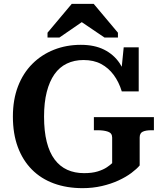

<svg xmlns="http://www.w3.org/2000/svg" viewBox="-20 -961 847 998"><path d="M706 -246V-101Q691 -83 663 -62Q635 -41 596 -23Q557 -5 509.5 6Q462 17 409 17Q327 17 260 -7.5Q193 -32 145.5 -80Q98 -128 72.5 -197Q47 -266 47 -355Q47 -443 73.5 -512Q100 -581 148 -629Q196 -677 260.5 -702.5Q325 -728 400 -728Q471 -728 521 -703Q571 -678 601.5 -633Q632 -588 645 -526L607 -555L623 -715H701V-486H613Q598 -535 571 -571.5Q544 -608 505.5 -628.5Q467 -649 414 -649Q366 -649 327.5 -630.5Q289 -612 263 -575Q237 -538 223 -483Q209 -428 209 -355Q209 -279 223 -223.5Q237 -168 264 -132Q291 -96 329.5 -78.5Q368 -61 417 -61Q459 -61 488 -70Q517 -79 535.5 -91.5Q554 -104 563 -113V-246Q563 -269 541.5 -276.5Q520 -284 488 -284H468V-352H780V-284H766Q738 -284 722 -276.5Q706 -269 706 -246ZM467 -941H353L227 -791V-766H289L443 -872L368 -871L523 -766H593V-791Z"/></svg>

Font: Roboto Serif 20pt SemiBold
Style: Regular
Weight: 600
Version: Version 1.008